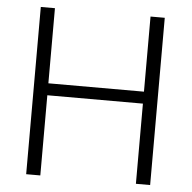

<svg xmlns="http://www.w3.org/2000/svg" viewBox="-51 -762 811 813"><g transform="rotate(5 354.0 -355.5)"><path d="M616.7 0H556.2V-340.8H149.9V0H89.8V-710.9H149.9V-391.6H556.2V-710.9H616.7Z"/></g></svg>

Font: Shabnam Thin FD
Style: Thin-FD
Weight: 100
Foundry: DejaVu fonts team - Redesigned by Saber Rastikerdar - Based on Vazir font
Version: Version 5.0.0